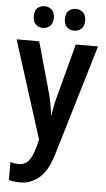

<svg xmlns="http://www.w3.org/2000/svg" viewBox="-63 -778 581 1057"><g transform="rotate(5 227.0 -249.0)"><path d="M2 -543H127L207 -257Q221 -201 227 -145H230Q236 -197 253 -257L329 -543H452L267 75Q240 162 194.5 201Q149 240 90 240Q72 240 56.5 238Q41 236 27 232V133Q37 136 48.5 138Q60 140 72 140Q107 140 127 116.5Q147 93 162 40L173 -4ZM85 -678Q85 -709 100.5 -723.5Q116 -738 140 -738Q164 -738 180 -723Q196 -708 196 -678Q196 -649 180 -633.5Q164 -618 140 -618Q116 -618 100.5 -633.5Q85 -649 85 -678ZM257 -678Q257 -709 272.5 -723.5Q288 -738 313 -738Q337 -738 353 -723Q369 -708 369 -678Q369 -649 353 -633.5Q337 -618 313 -618Q288 -618 272.5 -633.5Q257 -649 257 -678Z"/></g></svg>

Font: Noto Sans Kannada Condensed SemiBold
Style: Regular
Weight: 600
Width: 3
Designer: Jelle Bosma - Monotype Design Team
Foundry: Monotype Imaging Inc.
Version: Version 2.005; ttfautohint (v1.8.4.7-5d5b)